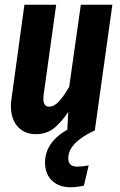

<svg xmlns="http://www.w3.org/2000/svg" viewBox="-20 -550 506 810"><path d="M268 118Q268 153 306 153Q326 153 354 148L334 233Q304 240 277 240Q229 240 199.5 212Q170 184 170 136Q170 51 264 -3L268 -78Q238 -33 207 -8.5Q176 16 131 16Q83 16 54.5 -16Q26 -48 26 -103Q26 -119 29 -137L83 -530H217L164 -149Q163 -143 163 -133Q163 -100 187 -100Q209 -100 230 -123.5Q251 -147 272 -184L321 -530H454L380 0Q268 52 268 118Z"/></svg>

Font: Fira Sans Compressed SemiBold
Style: Italic
Weight: 600
Width: 1
Italic angle: -8°
Designer: bBox Type GmbH & Carrois Corporate GbR & Edenspiekermann AG
Foundry: bBox Type GmbH & Carrois Corporate GbR & Edenspiekermann AG
Version: Version 4.301